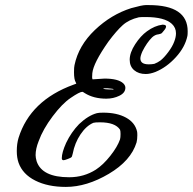

<svg xmlns="http://www.w3.org/2000/svg" viewBox="-20 -727 758 755"><path d="M230 -97Q223 -97 223 -105Q223 -127 240 -165Q260 -207 291 -239Q327 -273 361 -282Q368 -284 386 -284Q440 -284 475.5 -264.5Q511 -245 519 -210Q520 -206 520 -195Q520 -179 517 -167Q495 -95 408 -43.5Q321 8 239 8Q168 8 118.5 -17Q69 -42 53 -87Q46 -107 46 -133Q46 -162 53 -185Q99 -332 269 -394L280 -398Q279 -400 278 -403Q271 -414 271 -443Q271 -463 273 -471Q289 -548 353 -609Q417 -670 496 -695Q539 -707 553 -707H565Q718 -707 718 -604Q718 -591 717 -586Q708 -542 671.5 -502Q635 -462 591 -444Q570 -436 553 -436Q525 -436 507.5 -451Q490 -466 490 -492Q490 -520 511.5 -553Q533 -586 558 -604Q588 -626 619 -630Q633 -630 633 -623Q633 -616 624 -606Q617 -597 614.5 -595.5Q612 -594 603 -592Q590 -591 578 -580Q557 -559 540 -525Q532 -507 532 -497Q532 -474 565 -474Q577 -474 587 -476Q600 -481 611 -489Q625 -500 641.5 -522Q658 -544 665 -563Q672 -581 672 -596Q672 -618 656 -633Q627 -660 553 -660Q532 -660 526 -659Q487 -650 462.5 -628Q438 -606 406 -563Q347 -479 343 -439Q341 -420 344 -415Q382 -418 391 -418Q445 -418 465 -399Q473 -391 473 -382Q473 -362 449.5 -350.5Q426 -339 398 -339Q348 -339 313 -361Q306 -366 304 -366Q293 -366 258 -342Q225 -320 187 -269.5Q149 -219 132 -172Q120 -142 120 -117Q120 -107 124 -93Q145 -30 252 -30Q310 -30 357 -60Q386 -79 414 -114.5Q442 -150 452 -179Q454 -186 454 -200Q454 -212 452 -217Q433 -246 373 -246Q353 -246 347 -244Q319 -232 296.5 -198.5Q274 -165 266 -123Q263 -110 261 -109Q260 -107 247 -102Q234 -97 230 -97ZM427 -376Q427 -378 402 -380Q386 -380 386 -379Q386 -375 425 -375Z"/></svg>

Font: KaTeX_Script
Style: Regular
Weight: 400
Version: Version 1.1; ttfautohint (v1.3)